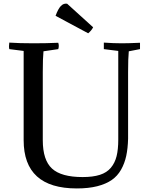

<svg xmlns="http://www.w3.org/2000/svg" viewBox="-20 -1038 854 1078"><path d="M644 -253.9V-752L563 -762.2V-798.8Q617.7 -794.9 664.1 -794.9Q701.7 -794.9 766.1 -797.9V-762.2L703.1 -750Q699.2 -711.9 699.2 -632.8V-259.8Q697.8 -204.6 688.7 -162.6Q679.7 -120.6 659.7 -85.2Q639.6 -49.8 607.2 -27.3Q574.7 -4.9 525.9 7.6Q477.1 20 411.1 20Q112.8 20 112.8 -251V-752L32.2 -762.2Q28.8 -776.9 32.2 -798.8Q86.9 -794.9 168.9 -794.9Q242.7 -794.9 307.1 -797.9Q313 -780.3 307.1 -762.2L224.1 -750Q220.2 -711.9 220.2 -632.8V-251Q220.2 -139.2 272 -91.6Q323.7 -43.9 443.8 -43.9Q502 -43.9 540.8 -56.4Q579.6 -68.8 602.3 -95.9Q625 -123 634.5 -160.9Q644 -198.7 644 -253.9ZM475.1 -851.1 292 -949.2Q306.2 -988.3 321.8 -1004.4Q337.4 -1020.5 356.9 -1017.1L502.9 -884.8Q493.2 -865.7 475.1 -851.1Z"/></svg>

Font: Adamina
Style: Regular
Weight: 400
Designer: Cyreal (www.cyreal.org)
Foundry: Cyreal (www.cyreal.org)
Version: Version 1.010